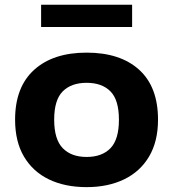

<svg xmlns="http://www.w3.org/2000/svg" viewBox="-20 -777 728 808"><path d="M344.5 10.5Q253.5 10.5 186 -22Q118.5 -54.5 81 -117.8Q43.5 -181 43.5 -273.5Q43.5 -410.5 123.5 -483Q203.5 -555.5 344.5 -555.5Q486 -555.5 565.5 -483.5Q645 -411.5 645 -273.5Q645 -182 607.5 -118.5Q570 -55 502.2 -22.2Q434.5 10.5 344.5 10.5ZM344.5 -116.5Q409 -116.5 444.8 -153.2Q480.5 -190 480.5 -273Q480.5 -356.5 444.8 -392.5Q409 -428.5 344.5 -428.5Q280 -428.5 244 -392.5Q208 -356.5 208 -273.5Q208 -190.5 244 -153.5Q280 -116.5 344.5 -116.5ZM153 -663.5V-757H536V-663.5Z"/></svg>

Font: Encode Sans Expanded
Style: Bold
Weight: 700
Width: 7
Designer: Multiple Designers
Foundry: Impallari Type
Version: Version 3.000; ttfautohint (v1.8.3) -l 8 -r 50 -G 200 -x 14 